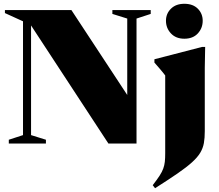

<svg xmlns="http://www.w3.org/2000/svg" viewBox="-20 -758 1155 1014"><path d="M101.5 -44.5V-645.5L6 -689V-705H357L684.5 -207L652 -193.5V-660L573.5 -684.5V-705H776V-684.5L701 -660V0H552.5L129 -646.5L144 -653.5V-44.5L222.5 -20V0H26.5V-20ZM953.5 -553.5Q909 -553.5 882.8 -581.5Q856.5 -609.5 856.5 -648.5Q856.5 -686 882.8 -712Q909 -738 953.5 -738Q999 -738 1024.8 -712Q1050.5 -686 1050.5 -648.5Q1050.5 -609.5 1024.8 -581.5Q999 -553.5 953.5 -553.5ZM852.5 -359.5Q846.5 -367.5 839 -376.8Q831.5 -386 821 -398.2Q810.5 -410.5 795.5 -427.5V-445L1046.5 -510H1063.5L1061.5 -399.5V-65Q1061.5 -29.5 1056.8 -2.5Q1052 24.5 1037.5 48.8Q1023 73 994.2 99Q965.5 125 918 157.8Q870.5 190.5 799 236L786.5 220Q809.5 190.5 822.8 170Q836 149.5 842.2 132.2Q848.5 115 850.5 96.2Q852.5 77.5 852.5 51.5Z"/></svg>

Font: Newsreader 60pt ExtraBold
Style: Regular
Weight: 800
Designer: Hugues Gentile
Foundry: Production Type
Version: Version 1.003